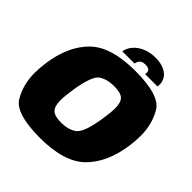

<svg xmlns="http://www.w3.org/2000/svg" viewBox="-222 -982 1148 1148"><g transform="rotate(45 351.5 -408.0)"><path d="M291.5 6Q86.5 6 40.5 -70.8Q-5.5 -147.5 -5.5 -246Q-5.5 -288.5 1.5 -337.5Q25 -501 116.2 -591Q207.5 -681 412.5 -681Q617.5 -681 663.5 -604.5Q709.5 -528 709.5 -429.5Q709.5 -387 702.5 -337.5Q679 -174.5 587.8 -84.2Q496.5 6 291.5 6ZM318.5 -148Q375.5 -148 414.5 -174.8Q453.5 -201.5 475 -337.5Q485 -399.5 485 -438.5Q485 -487.5 463.8 -507.2Q442.5 -527 385.5 -527Q328.5 -527 289.8 -501.8Q251 -476.5 229 -337.5Q219.5 -277 219.5 -238.5Q219.5 -189.5 240.5 -168.8Q261.5 -148 318.5 -148ZM442.5 -822.5Q488 -822.5 518.8 -807.2Q549.5 -792 561.2 -770Q573 -748 573 -726.5Q573 -717.5 571.5 -708.5H467.5Q468.5 -715 468.5 -720Q468.5 -727.5 465.8 -734.8Q463 -742 453.8 -746.2Q444.5 -750.5 430 -750.5Q413.5 -750.5 402.8 -746Q392 -741.5 386 -732.2Q380 -723 377.5 -708.5H274Q279.5 -740.5 302 -766.2Q324.5 -792 360.5 -807.2Q396.5 -822.5 442.5 -822.5Z"/></g></svg>

Font: Rudi
Style: Regular
Weight: 400
Italic angle: -10°
Designer: Tyler Finck
Foundry: Etcetera Type Company
Version: Version 1.111; ttfautohint (v1.8.4)